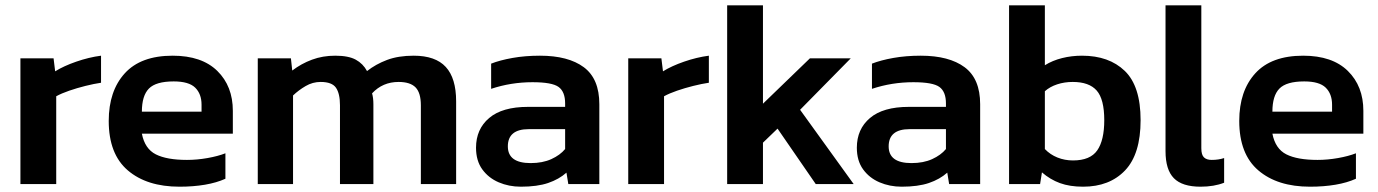

<svg xmlns="http://www.w3.org/2000/svg" viewBox="-20 -694 5198 724"><path d="M57 0V-474H182L188 -425Q220 -445 267.5 -461.5Q315 -478 361 -484V-382Q334 -378 302 -370Q270 -362 241 -352Q212 -342 192 -331V0Z M657 10Q534 10 462 -51.5Q390 -113 390 -238Q390 -351 450.5 -417.5Q511 -484 631 -484Q741 -484 799.5 -426.5Q858 -369 858 -276V-190H515Q526 -133 567.5 -112Q609 -91 685 -91Q723 -91 762.5 -98Q802 -105 830 -116V-20Q797 -5 753 2.5Q709 10 657 10ZM515 -273H740V-299Q740 -340 716 -363.5Q692 -387 635 -387Q568 -387 541.5 -360Q515 -333 515 -273Z M952 0V-474H1077L1082 -428Q1116 -454 1156.5 -469Q1197 -484 1244 -484Q1294 -484 1321.5 -469Q1349 -454 1364 -426Q1397 -452 1439.5 -468Q1482 -484 1540 -484Q1622 -484 1661 -441.5Q1700 -399 1700 -312V0H1567V-297Q1567 -344 1547 -364.5Q1527 -385 1483 -385Q1423 -385 1383 -342Q1388 -325 1388 -301V0H1262V-297Q1262 -341 1247 -363Q1232 -385 1189 -385Q1159 -385 1132.5 -369.5Q1106 -354 1085 -334V0Z M1944 10Q1899 10 1860.5 -6.5Q1822 -23 1798.5 -55.5Q1775 -88 1775 -137Q1775 -207 1824.5 -249Q1874 -291 1971 -291H2111V-304Q2111 -348 2086.5 -366Q2062 -384 1988 -384Q1907 -384 1832 -359V-454Q1865 -467 1912.5 -475.5Q1960 -484 2016 -484Q2123 -484 2181.5 -440.5Q2240 -397 2240 -301V0H2123L2116 -43Q2088 -18 2047 -4Q2006 10 1944 10ZM1981 -79Q2026 -79 2059 -94Q2092 -109 2111 -132V-207H1974Q1895 -207 1895 -142Q1895 -79 1981 -79Z M2349 0V-474H2474L2480 -425Q2512 -445 2559.5 -461.5Q2607 -478 2653 -484V-382Q2626 -378 2594 -370Q2562 -362 2533 -352Q2504 -342 2484 -331V0Z M2722 0V-674H2857V-303L3034 -474H3188L2997 -280L3199 0H3056L2912 -209L2857 -156V0Z M3380 10Q3335 10 3296.5 -6.5Q3258 -23 3234.5 -55.5Q3211 -88 3211 -137Q3211 -207 3260.5 -249Q3310 -291 3407 -291H3547V-304Q3547 -348 3522.5 -366Q3498 -384 3424 -384Q3343 -384 3268 -359V-454Q3301 -467 3348.5 -475.5Q3396 -484 3452 -484Q3559 -484 3617.5 -440.5Q3676 -397 3676 -301V0H3559L3552 -43Q3524 -18 3483 -4Q3442 10 3380 10ZM3417 -79Q3462 -79 3495 -94Q3528 -109 3547 -132V-207H3410Q3331 -207 3331 -142Q3331 -79 3417 -79Z M4064 10Q4014 10 3977 -3.5Q3940 -17 3909 -44L3902 0H3785V-674H3920V-448Q3949 -466 3985 -475Q4021 -484 4060 -484Q4162 -484 4221.5 -426.5Q4281 -369 4281 -241Q4281 -113 4222.5 -51.5Q4164 10 4064 10ZM4026 -89Q4091 -89 4117.5 -127Q4144 -165 4144 -241Q4144 -320 4115.5 -352.5Q4087 -385 4025 -385Q3994 -385 3966.5 -376Q3939 -367 3920 -350V-132Q3940 -111 3967.5 -100Q3995 -89 4026 -89Z M4507 10Q4438 10 4406.5 -22Q4375 -54 4375 -124V-674H4510V-135Q4510 -110 4520 -100.5Q4530 -91 4549 -91Q4575 -91 4596 -98V-5Q4558 10 4507 10Z M4920 10Q4797 10 4725 -51.5Q4653 -113 4653 -238Q4653 -351 4713.5 -417.5Q4774 -484 4894 -484Q5004 -484 5062.5 -426.5Q5121 -369 5121 -276V-190H4778Q4789 -133 4830.5 -112Q4872 -91 4948 -91Q4986 -91 5025.5 -98Q5065 -105 5093 -116V-20Q5060 -5 5016 2.5Q4972 10 4920 10ZM4778 -273H5003V-299Q5003 -340 4979 -363.5Q4955 -387 4898 -387Q4831 -387 4804.5 -360Q4778 -333 4778 -273Z"/></svg>

Font: Kanit Medium
Style: Regular
Weight: 500
Designer: Katatrad Team
Foundry: CadsonDemak
Version: Version 2.000; ttfautohint (v1.8.3)